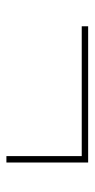

<svg xmlns="http://www.w3.org/2000/svg" viewBox="132 -547 295 599"><g transform="rotate(90 279.5 -247.5)"><path d="M467 -120H487V-375H62V-355H467Z"/></g></svg>

Font: Noto Serif Display ExtraLight
Style: Regular
Weight: 200
Designer: Monotype Design Team
Foundry: Monotype Imaging Inc.
Version: Version 2.009